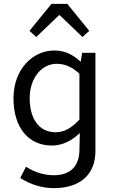

<svg xmlns="http://www.w3.org/2000/svg" viewBox="-20 -760 599 996"><path d="M247 -740 133 -600 168 -568 286 -681H290L408 -568L443 -600L329 -740ZM85 163C136 197 199 216 259 216C397 216 475 144 475 24V-486H406L399 -441H397C356 -478 316 -498 261 -498C151 -498 50 -402 50 -250C50 -97 128 -5 250 -5C307 -5 357 -34 394 -70L392 21C390 100 348 149 259 149C213 149 163 136 115 105ZM392 -140C351 -95 313 -74 268 -74C183 -74 134 -143 134 -251C134 -355 196 -429 274 -429C314 -429 351 -415 392 -378Z"/></svg>

Font: Cambridge Sans
Style: Regular
Weight: 400
Version: Version 2.020;PS 002.020;hotconv 1.0.88;makeotf.lib2.5.64775